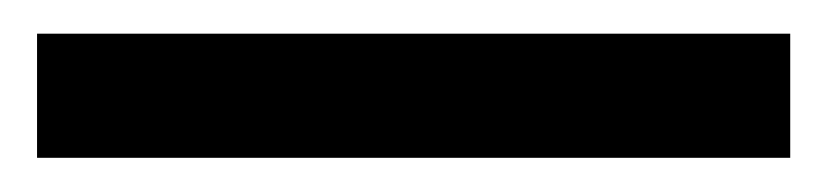

<svg xmlns="http://www.w3.org/2000/svg" viewBox="-20 -20 491 114"><path d="M449.2 0H2V73.7H449.2Z"/></svg>

Font: Nahid
Style: Regular
Weight: 400
Foundry: DejaVu fonts team - Redesigned by Saber Rastikerdar
Version: Version 0.3.0